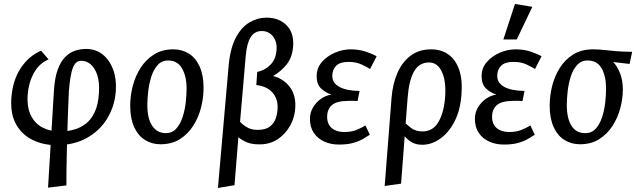

<svg xmlns="http://www.w3.org/2000/svg" viewBox="-20 -708 3174 958"><path d="M219.7 228.3 249 -253.5Q252.7 -318.3 267.5 -359.3Q282.3 -400.4 304.9 -423.2Q327.5 -446 354.2 -454.9Q381 -463.8 408.7 -463.8Q457.7 -463.8 492.1 -436.4Q526.6 -409 544.2 -361.8Q561.9 -314.6 557.9 -253.6Q552.6 -179 515.5 -117.6Q478.5 -56.1 413.7 -19.9Q348.9 16.3 261.1 16.3Q196.3 16.3 143.1 -9.6Q90 -35.5 60.7 -86.9Q31.5 -138.3 36.5 -216.2Q42.5 -305.2 82.3 -366.4Q122.1 -427.5 184.8 -455.2L222.3 -411.7Q175 -391.4 148.8 -343.3Q122.6 -295.2 118.1 -235.7Q113.9 -170.7 135.1 -129.9Q156.4 -89.2 194.5 -70.5Q232.7 -51.9 277.3 -51.9Q314.3 -51.9 348 -61Q381.7 -70.1 408.9 -91.3Q436 -112.6 453 -149.6Q470.1 -186.5 473.5 -242.7Q477.3 -295.7 465.9 -331.6Q454.5 -367.5 433.4 -386.1Q412.3 -404.8 385.2 -404.8Q357.5 -404.8 343.9 -370.7Q330.3 -336.6 323.6 -251Q322.3 -222 320.3 -174.9Q318.3 -127.8 316.7 -72.5Q315.1 -17.3 313.7 38.4Q312.3 94 311.7 141Q311.1 188 311.3 217Z M780.7 11.8Q737.6 11.8 703.3 -9.6Q668.9 -31.1 649.3 -74.2Q629.7 -117.2 629.7 -180.9Q629.7 -229.9 642.5 -279.3Q655.3 -328.7 681.9 -370Q708.4 -411.4 749.1 -436.6Q789.8 -461.8 844.7 -461.8Q888.8 -461.8 922.7 -440.4Q956.6 -418.9 976.1 -376Q995.7 -333 995.7 -269.1Q995.7 -220.1 983 -170.7Q970.4 -121.3 943.8 -80Q917.3 -38.6 877 -13.4Q836.8 11.8 780.7 11.8ZM807.3 -43.8Q839.4 -43.8 859.6 -66.5Q879.8 -89.2 891.2 -124.3Q902.6 -159.5 906.8 -197.5Q911 -235.5 911 -266Q911 -327 888.3 -366.6Q865.5 -406.2 818.8 -406.2Q786.8 -406.2 766.2 -383Q745.6 -359.8 734.6 -324.2Q723.5 -288.5 719.3 -250.6Q715.1 -212.7 715.1 -184Q715.1 -117.2 739.3 -80.5Q763.6 -43.8 807.3 -43.8Z M1067.4 229.9 1120.9 -380.8Q1128.9 -467.6 1156.7 -520.2Q1184.6 -572.9 1225.2 -596.4Q1265.8 -619.9 1310 -619.9Q1370.2 -619.9 1407.8 -584Q1445.3 -548 1443.1 -484.4Q1440.2 -424.7 1411.7 -388.4Q1383.2 -352 1342.6 -328.8Q1393.2 -315.7 1424.6 -275.8Q1456 -235.9 1453.5 -174.7Q1452.4 -127.1 1429 -83.5Q1405.5 -39.8 1364.8 -13Q1324.1 13.8 1270 12.3Q1233.7 11.6 1210.5 1.6Q1187.3 -8.4 1169.5 -23.6L1150 215.9ZM1264.6 -60Q1305 -60 1326.3 -76.4Q1347.6 -92.7 1355.8 -117.4Q1364.1 -142.2 1365.1 -167Q1367.1 -214.9 1339.5 -246.2Q1312 -277.5 1258.8 -283.7L1263.4 -349Q1301.7 -357.2 1329 -384.5Q1356.3 -411.8 1359.8 -458.3Q1363 -500.5 1341.7 -526.9Q1320.3 -553.2 1286.4 -553.2Q1250 -553.2 1230.6 -522.2Q1211.2 -491.1 1206 -427.9L1177.8 -100.5Q1191.1 -85.2 1212.8 -72.6Q1234.6 -60 1264.6 -60Z M1671.2 13.3Q1631.4 13.3 1598.5 -1.3Q1565.7 -15.9 1546.1 -44.5Q1526.5 -73.2 1526.5 -115.8Q1526.5 -145.8 1541.7 -171.6Q1556.9 -197.5 1581.1 -214.7Q1605.4 -232 1633.6 -236Q1605.6 -244.8 1582.8 -265.8Q1560 -286.8 1560 -327.2Q1560 -368.7 1586.1 -398.6Q1612.2 -428.5 1651.3 -445.2Q1690.4 -461.8 1730 -461.8Q1772 -461.8 1807.1 -449.7Q1842.3 -437.6 1859.1 -427.1L1826.5 -363.8Q1813.5 -372.1 1785.4 -385.7Q1757.3 -399.2 1720.1 -399.2Q1676.1 -399.2 1657 -379.6Q1638 -360 1638 -329Q1638 -294 1673 -274.6Q1708 -255.2 1774.1 -254.2L1764.1 -203.7Q1758.3 -204.4 1750.2 -204.8Q1742.1 -205.2 1733.5 -205Q1724.9 -204.9 1715.9 -204.6Q1659.1 -204.1 1635.7 -183.2Q1612.3 -162.2 1612.3 -125.5Q1612.3 -88 1635.7 -68.6Q1659 -49.3 1696.7 -49.3Q1731.7 -49.3 1755.5 -58.5Q1779.4 -67.7 1803.7 -81.9L1825.2 -35.5Q1812.2 -27.8 1793.1 -16Q1774 -4.2 1744.5 4.5Q1715.1 13.3 1671.2 13.3Z M1899.4 219.9 1933.4 -216.6Q1938.8 -287.8 1962.4 -342.8Q1986 -397.8 2028.4 -429.8Q2070.8 -461.8 2130.8 -461.8Q2181.7 -461.8 2218 -435.7Q2254.3 -409.6 2271.4 -358.9Q2288.6 -308.1 2282.3 -233.8Q2276.1 -155.2 2246.8 -99.8Q2217.5 -44.4 2175.2 -15.1Q2132.9 14.3 2087 14.3Q2059.1 14.3 2039.2 4.1Q2019.3 -6.2 2004.9 -21.8Q1990.6 -37.4 1978.8 -51.1L1984.1 -108.8Q2006.3 -89.5 2029.5 -70.9Q2052.7 -52.2 2087.6 -52.2Q2138.9 -52.2 2166.3 -97.1Q2193.6 -142 2200.4 -216.6Q2207.6 -298.1 2185.9 -347.2Q2164.1 -396.3 2121 -396.3Q2071.5 -396.3 2046 -351.8Q2020.5 -307.3 2013.8 -219.4L1981.2 208.4Z M2494.2 13.3Q2454.4 13.3 2421.5 -1.3Q2388.7 -15.9 2369.1 -44.5Q2349.5 -73.2 2349.5 -115.8Q2349.5 -145.8 2364.7 -171.6Q2379.9 -197.5 2404.1 -214.7Q2428.4 -232 2456.6 -236Q2428.6 -244.8 2405.8 -265.8Q2383 -286.8 2383 -327.2Q2383 -368.7 2409.1 -398.6Q2435.2 -428.5 2474.3 -445.2Q2513.4 -461.8 2553 -461.8Q2595 -461.8 2630.1 -449.7Q2665.3 -437.6 2682.1 -427.1L2649.5 -363.8Q2636.5 -372.1 2608.4 -385.7Q2580.3 -399.2 2543.1 -399.2Q2499.1 -399.2 2480 -379.6Q2461 -360 2461 -329Q2461 -294 2496 -274.6Q2531 -255.2 2597.1 -254.2L2587.1 -203.7Q2581.3 -204.4 2573.2 -204.8Q2565.1 -205.2 2556.5 -205Q2547.9 -204.9 2538.9 -204.6Q2482.1 -204.1 2458.7 -183.2Q2435.3 -162.2 2435.3 -125.5Q2435.3 -88 2458.7 -68.6Q2482 -49.3 2519.7 -49.3Q2554.7 -49.3 2578.5 -58.5Q2602.4 -67.7 2626.7 -81.9L2648.2 -35.5Q2635.2 -27.8 2616.1 -16Q2597 -4.2 2567.5 4.5Q2538.1 13.3 2494.2 13.3ZM2491.5 -511.1 2549.5 -688.3 2636.1 -673.8 2558.4 -511.1Z M2873.7 11.8Q2830.6 11.8 2796.3 -9.6Q2761.9 -31.1 2742.3 -74.2Q2722.7 -117.2 2722.7 -180.9Q2722.7 -229.9 2735.1 -279.3Q2747.5 -328.7 2773.7 -370Q2799.9 -411.4 2840.6 -436.6Q2881.4 -461.8 2938.4 -461.8Q2966.7 -461.8 2993.4 -458.7Q3020.1 -455.5 3053.3 -452.8Q3086.5 -450 3134.2 -449.5L3121.4 -389L3039.2 -398.5Q3057.6 -381 3072.7 -345.4Q3087.7 -309.7 3087.7 -261.1Q3087.7 -216.7 3075.3 -169.1Q3062.9 -121.6 3036.6 -80.6Q3010.3 -39.6 2970.2 -13.9Q2930.1 11.8 2873.7 11.8ZM2900.3 -43.6Q2932.4 -43.6 2952.6 -66Q2972.8 -88.4 2984.2 -123.4Q2995.6 -158.5 2999.8 -196.5Q3004 -234.5 3004 -266Q3004 -327.8 2981.8 -367Q2959.6 -406.2 2911.8 -406.2Q2879.8 -406.2 2859.2 -383.2Q2838.6 -360.3 2827.6 -325.1Q2816.5 -289.8 2812.3 -251.8Q2808.1 -213.7 2808.1 -184.3Q2808.1 -117.7 2831.3 -80.6Q2854.5 -43.6 2900.3 -43.6Z"/></svg>

Font: Ancizar Sans Thin
Style: Italic
Weight: 100
Italic angle: -4°
Designer: Cesar Puertas, Viviana Monsalve, Julian Moncada, Julian Prieto, Jose Castro, Mariel Hernandez, Felipe Aragon, Sara Alarc
Version: Version 8.100